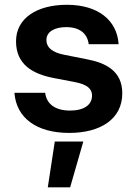

<svg xmlns="http://www.w3.org/2000/svg" viewBox="-20 -557 580 818"><path d="M274.9 9.3C407.7 9.3 501 -49.3 501 -159.7C501 -256.3 427.7 -289.1 354 -303.7L253.4 -323.7C202.6 -333.5 177.7 -355 177.7 -386.2C177.7 -422.9 213.9 -441.4 262.2 -441.4C318.8 -441.4 352.1 -415 357.9 -368.7H485.4C478.5 -471.7 397 -536.6 265.1 -536.6C137.7 -536.6 48.3 -480 48.3 -380.9C48.3 -283.2 117.7 -242.2 208.5 -224.6L293 -208.5C326.2 -202.1 372.1 -191.4 372.1 -149.9C372.1 -110.4 338.4 -85.9 278.3 -85.9C216.3 -85.9 178.2 -113.3 172.4 -161.6H41.5C49.3 -54.7 135.7 9.3 274.9 9.3ZM183.6 241.2H278.8L335 45.9H213.4Z"/></svg>

Font: Faust Sans Bold
Style: Regular
Weight: 700
Designer: Andreas Faust
Version: Version 1.003;Glyphs 3.1.2 (3151)